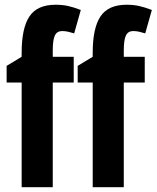

<svg xmlns="http://www.w3.org/2000/svg" viewBox="-20 -785 657 805"><path d="M289.1 -439H201.2V0H70.8V-439H7.8V-508.8L70.8 -546.9V-564Q70.8 -667.5 103.5 -716.3Q136.2 -765.1 212.9 -765.1Q241.7 -765.1 264.9 -760Q288.1 -754.9 318.8 -743.2L291 -645Q277.3 -649.4 265.1 -652.1Q252.9 -654.8 240.2 -654.8Q219.2 -654.8 210.2 -636.5Q201.2 -618.2 201.2 -573.2V-546.9H289.1ZM586.9 -439H499V0H368.7V-439H305.7V-508.8L368.7 -546.9V-564Q368.7 -667.5 401.4 -716.3Q434.1 -765.1 510.7 -765.1Q539.6 -765.1 562.7 -760Q585.9 -754.9 616.7 -743.2L588.9 -645Q575.2 -649.4 563 -652.1Q550.8 -654.8 538.1 -654.8Q517.1 -654.8 508.1 -636.5Q499 -618.2 499 -573.2V-546.9H586.9Z"/></svg>

Font: Open Sans Condensed
Style: Bold
Weight: 700
Width: 3
Designer: Monotype Design Team
Foundry: Monotype Imaging Inc.
Version: Version 3.003; ttfautohint (v1.8.4)